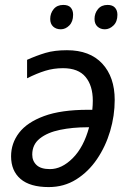

<svg xmlns="http://www.w3.org/2000/svg" viewBox="-20 -750 533 780"><path d="M178 10Q102 10 63.5 -23Q25 -56 25 -115Q25 -168 57.5 -210.5Q90 -253 159 -278.5Q228 -304 338 -304H355Q356 -313 356.5 -323Q357 -333 357 -341Q357 -402 327.5 -437.5Q298 -473 236 -473Q198 -473 164 -462.5Q130 -452 90 -432V-507Q128 -524 164.5 -535Q201 -546 252 -546Q345 -546 395.5 -491.5Q446 -437 446 -344Q446 -280 427.5 -217.5Q409 -155 374 -103.5Q339 -52 289.5 -21Q240 10 178 10ZM183 -63Q231 -63 275.5 -107.5Q320 -152 342 -233H335Q275 -233 224 -222.5Q173 -212 142 -187.5Q111 -163 111 -122Q111 -96 128.5 -79.5Q146 -63 183 -63ZM406 -631Q388 -631 376 -642Q364 -653 364 -673Q364 -696 378 -713Q392 -730 417 -730Q437 -730 447 -719Q457 -708 457 -690Q457 -662 441 -646.5Q425 -631 406 -631ZM227 -631Q208 -631 196 -642Q184 -653 184 -673Q184 -696 198 -713Q212 -730 237 -730Q258 -730 267.5 -719Q277 -708 277 -690Q277 -662 261.5 -646.5Q246 -631 227 -631Z"/></svg>

Font: BC Sans
Style: Italic
Weight: 400
Italic angle: -12°
Designer: Monotype Design Team
Designer: Province of B.C.
Foundry: Monotype Imaging Inc.
Version: Version 2.000;GOOG;noto-source:20170915:90ef993387c0